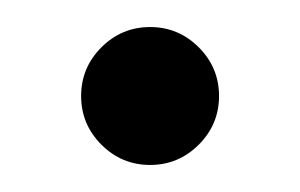

<svg xmlns="http://www.w3.org/2000/svg" viewBox="-20 -367 222 142"><path d="M40 -296Q40 -317 55 -332Q70 -347 91 -347Q112 -347 127 -332Q142 -317 142 -296Q142 -275 127 -260Q112 -245 91 -245Q70 -245 55 -260Q40 -275 40 -296Z"/></svg>

Font: Prompt Medium
Style: Regular
Weight: 500
Designer: Katatrad Team
Foundry: CadsonDemak
Version: Version 1.001